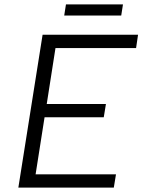

<svg xmlns="http://www.w3.org/2000/svg" viewBox="-20 -859 652 879"><path d="M543 -839H282L274 -788H535ZM603 -639 612 -700H175L64 0H501L511 -61H143L184 -322H455L465 -383H194L234 -639Z"/></svg>

Font: Arthouse Owned
Style: Italic
Weight: 400
Italic angle: -10°
Designer: Jeremy Tribby
Foundry: Tribby Type
Version: Version 1.000;PS 001.000;hotconv 1.0.88;makeotf.lib2.5.64775